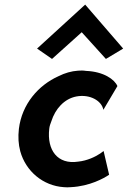

<svg xmlns="http://www.w3.org/2000/svg" viewBox="-20 -801 555 834"><path d="M141 -590 206 -545 335 -661 440 -545 515 -590 350 -781ZM429 -324 490 -427C478 -456 430 -490 354 -493C342 -495 330 -495 319 -494C290 -492 262 -484 234 -470C147 -431 75 -349 62 -241C58 -206 60 -174 68 -144C92 -57 167 6 257 12C267 13 278 13 288 12C370 8 432 -27 454 -42L430 -145C426 -142 420 -138 415 -134C394 -120 359 -103 320 -99C230 -85 183 -149 194 -242C195 -253 199 -264 203 -274C220 -328 259 -372 312 -382C371 -393 422 -363 429 -324Z"/></svg>

Font: Bluebird
Style: NrwObl
Weight: 400
Designer: Jasper
Foundry: Cannot Into Space Fonts
Version: Version 0.98